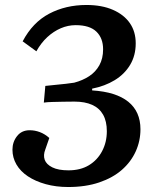

<svg xmlns="http://www.w3.org/2000/svg" viewBox="-20 -738 612 771"><path d="M71 -572Q111 -648 177.5 -683Q244 -718 327 -718Q389 -718 433.5 -698.5Q478 -679 501.5 -645Q525 -611 525 -564Q525 -515 502.5 -477.5Q480 -440 440.5 -416Q401 -392 350 -382V-375Q446 -369 495 -329.5Q544 -290 544 -219Q544 -172 525 -130Q506 -88 469.5 -56Q433 -24 378.5 -5.5Q324 13 254 13Q205 13 163.5 1.5Q122 -10 92 -30Q62 -50 46 -77.5Q30 -105 30 -137Q30 -168 48.5 -191.5Q67 -215 99 -215Q120 -215 140 -207.5Q160 -200 178 -184L162 -138Q153 -115 159.5 -96.5Q166 -78 190 -66Q214 -54 255 -54Q303 -54 337 -74.5Q371 -95 390 -131Q409 -167 409 -211Q409 -251 394 -277.5Q379 -304 350 -317Q321 -330 279 -330Q257 -330 233.5 -329.5Q210 -329 189.5 -328.5Q169 -328 156 -326L162 -393Q178 -395 200.5 -397Q223 -399 244.5 -401.5Q266 -404 278 -406Q312 -415 338 -432Q364 -449 379 -476Q394 -503 394 -540Q394 -585 367 -611Q340 -637 284 -637Q253 -637 224 -624.5Q195 -612 170 -589Q145 -566 126 -532Z"/></svg>

Font: Literata 18pt SemiBold
Style: Italic
Weight: 600
Italic angle: -2°
Designer: Latin by Veronika Burian and Jose Scaglione. Greek by Irene Vlachou. Cyrillic by Vera Evstafieva
Foundry: TypeTogether
Version: Version 3.103;gftools[0.9.29]